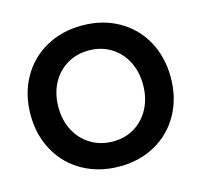

<svg xmlns="http://www.w3.org/2000/svg" viewBox="-105 -825 997 951"><g transform="rotate(-15 394.0 -349.5)"><path d="M34 -349Q34 -454 80 -536.5Q126 -619 208 -665Q290 -711 394 -711Q498 -711 580 -665Q662 -619 707.5 -536.5Q753 -454 753 -349Q753 -245 707.5 -162.5Q662 -80 580.5 -34Q499 12 396 12Q291 12 208.5 -34Q126 -80 80 -162.5Q34 -245 34 -349ZM396 -116Q458 -116 507 -146Q556 -176 583.5 -229Q611 -282 611 -349Q611 -417 583.5 -470Q556 -523 506.5 -553Q457 -583 394 -583Q331 -583 281.5 -553Q232 -523 204.5 -470Q177 -417 177 -349Q177 -282 205 -229Q233 -176 283 -146Q333 -116 396 -116Z"/></g></svg>

Font: Oak Sans
Style: Bold
Weight: 700
Designer: Erik Kennedy, Walven
Foundry: Erik Kennedy, Walven
Version: Version 1.000